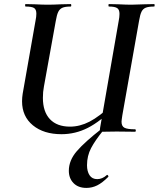

<svg xmlns="http://www.w3.org/2000/svg" viewBox="-20 -645 777 940"><path d="M88 -149Q88 -167 91 -186L154 -544Q158 -563 158 -578Q158 -599 146.5 -606Q135 -613 105 -613Q103 -613 103 -619Q103 -625 105 -625L150 -624Q190 -622 214 -622Q240 -622 280 -624L326 -625Q329 -625 329 -619Q329 -613 326 -613Q299 -613 285.5 -607Q272 -601 265 -586.5Q258 -572 253 -542L195 -221Q190 -196 190 -166Q190 -98 224.5 -61.5Q259 -25 323 -25Q371 -25 418.5 -49.5Q466 -74 532 -135L545 -123Q471 -50 410 -19Q349 12 281 12Q194 12 141 -31.5Q88 -75 88 -149ZM470 -19 561 -542Q565 -561 565 -577Q565 -598 553.5 -605.5Q542 -613 513 -613Q511 -613 511 -619Q511 -625 513 -625L559 -624Q599 -622 623 -622Q646 -622 688 -624L735 -625Q737 -625 737 -619Q737 -613 735 -613Q708 -613 694 -607.5Q680 -602 673 -588Q666 -574 661 -544L579 -81Q575 -55 575 -49Q575 -27 589.5 -19.5Q604 -12 641 -12Q645 -12 645 -6Q645 0 641 0L551 -1L482 0Q472 0 470 -3Q468 -6 470 -19ZM317 191Q317 140 356.5 94.5Q396 49 477 -14L486 -7Q446 42 426 80Q406 118 406 164Q406 194 418.5 213Q431 232 456 232Q481 232 503 212L504 211Q507 211 509.5 215Q512 219 510 221Q481 250 456 262.5Q431 275 403 275Q363 275 340 251.5Q317 228 317 191Z"/></svg>

Font: Cormorant Infant
Style: Bold Italic
Weight: 700
Italic angle: -10°
Designer: Christian Thalmann (Catharsis Fonts)
Foundry: Catharsis Fonts
Version: Version 4.000